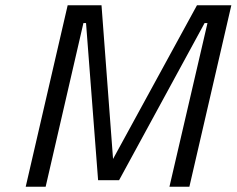

<svg xmlns="http://www.w3.org/2000/svg" viewBox="-20 -712 902 732"><path d="M78 0 238 -692H367L411 -106L731 -692H862L702 0H626L771 -624H760L434 -25H354L308 -624H298L154 0Z"/></svg>

Font: TitilliumWebItalic
Style: Italic
Weight: 400
Italic angle: -13°
Version: Version 1.001;PS 57.000;hotconv 1.0.70;makeotf.lib2.5.55311